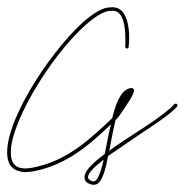

<svg xmlns="http://www.w3.org/2000/svg" viewBox="-20 -520 516 537"><path d="M270 -73.7C267.6 -62.5 264.6 -51.3 261.7 -42.5C257.8 -31.2 254.4 -22.5 250 -17.6C248 -15.1 246.6 -14.2 244.6 -13.2C242.7 -12.2 241.2 -12.2 238.8 -13.2C233.9 -14.2 231 -16.1 229 -18.1C228 -19 226.1 -21.5 226.1 -24.4C226.1 -28.3 229 -35.2 235.4 -42.5C242.7 -51.8 255.4 -62 270 -73.7ZM291.5 -499.5C284.2 -499.5 275.4 -498.5 266.6 -494.6C221.7 -476.1 165.5 -415.5 114.7 -345.7C64 -275.9 20 -195.8 5.4 -134.3C1.5 -119.6 0 -105.5 0 -92.8C0 -79.6 2.4 -69.3 7.3 -60.1C12.2 -51.3 21.5 -44.4 32.2 -41.5C37.6 -39.6 43.9 -38.6 50.8 -38.6C57.1 -38.6 64.5 -39.6 71.8 -40.5C168 -58.6 231.9 -116.7 290 -171.9C287.1 -158.7 283.7 -145 281.2 -131.3C278.8 -116.7 275.4 -102.5 272.9 -89.4C253.4 -74.7 237.8 -61.5 227.5 -48.8C220.7 -40.5 216.3 -32.7 216.3 -24.4C216.3 -17.6 219.2 -13.2 221.7 -10.7C224.6 -7.8 230 -5.9 235.4 -3.9C239.7 -2.9 244.1 -2.9 248 -3.9C252 -4.9 255.9 -8.3 258.3 -11.2C263.7 -18.1 268.1 -27.8 272 -39.6C275.9 -52.2 279.3 -66.9 282.2 -83.5C289.6 -88.9 298.8 -95.2 307.1 -100.6C338.4 -122.6 373 -145.5 404.3 -166.5C435.5 -187.5 461.4 -206.1 475.1 -221.7C476.1 -222.7 476.1 -224.1 476.1 -225.1C476.1 -226.1 476.1 -228 475.1 -229C474.1 -230 472.2 -230 471.2 -230C470.2 -230 468.8 -230 467.8 -229C456.1 -215.3 429.2 -194.8 398.9 -174.3C368.7 -153.8 332 -131.3 300.8 -109.4C295.4 -105.5 290.5 -102.1 285.6 -98.1C287.6 -108.4 289.6 -118.7 291.5 -129.4C295.4 -147.9 298.8 -167 303.2 -184.6C304.2 -185.5 304.7 -185.5 305.7 -186.5C306.6 -187.5 308.6 -189.9 310.5 -192.4C312.5 -194.8 315.4 -198.2 317.9 -202.1C323.2 -209.5 330.1 -220.7 336.4 -230C342.8 -239.3 348.1 -248 351.1 -255.4C353 -259.3 354 -262.7 355 -265.6C355 -266.6 355 -268.6 354 -270.5C353 -272.5 349.6 -273.9 347.7 -273.9C337.4 -272.9 328.6 -267.6 321.8 -258.8C314.9 -250 309.1 -238.3 304.2 -225.1C300.3 -214.4 296.9 -202.1 293.9 -189.5C232.4 -131.8 168.5 -69.3 69.8 -50.8C63 -49.8 56.2 -48.8 50.8 -48.8C44.4 -48.8 39.6 -49.8 35.2 -50.8C26.4 -53.2 20.5 -58.1 16.6 -64.9C12.2 -71.8 10.3 -82 10.3 -93.8C10.3 -105 11.7 -117.2 15.6 -131.8C30.3 -190.4 73.2 -270.5 123 -339.8C172.9 -409.2 230.5 -468.8 271 -485.4C279.3 -489.3 286.6 -489.7 293 -489.7H297.9C305.2 -488.8 311.5 -485.8 316.4 -479C325.2 -467.8 330.6 -445.3 330.6 -411.6C330.6 -404.8 331.1 -397.9 330.1 -389.6C330.1 -387.2 332.5 -384.3 335 -384.3C337.4 -384.3 339.8 -386.2 339.8 -388.7C340.8 -397.5 341.3 -405.8 341.3 -413.1C341.3 -447.3 335 -470.7 324.2 -485.4C317.4 -494.1 309.1 -498.5 298.8 -499.5C296.4 -500.5 293.9 -499.5 291.5 -499.5ZM309.6 -208C309.6 -208 309.6 -207.5 309.6 -207.5C309.6 -208 309.6 -208 309.6 -208Z"/></svg>

Font: Oshawa
Style: Regular
Weight: 400
Designer: Sadat Fauzi
Foundry: Intuisi Creative
Version: Version 001.000